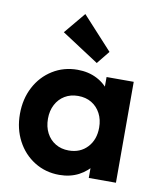

<svg xmlns="http://www.w3.org/2000/svg" viewBox="-85 -826 759 905"><g transform="rotate(10 294.0 -374.0)"><path d="M260 10Q194 10 141 -23Q88 -56 58 -113Q28 -170 28 -241Q28 -313 58 -370Q88 -427 141 -460Q194 -493 260 -493Q312 -493 353 -472Q394 -451 418.5 -413.5Q443 -376 445 -329V-155Q443 -107 418.5 -70Q394 -33 353 -11.5Q312 10 260 10ZM284 -111Q339 -111 373 -147.5Q407 -184 407 -242Q407 -280 391.5 -309.5Q376 -339 348.5 -355.5Q321 -372 284 -372Q248 -372 220.5 -355.5Q193 -339 177.5 -309.5Q162 -280 162 -242Q162 -203 177.5 -173.5Q193 -144 220.5 -127.5Q248 -111 284 -111ZM400 0V-130L421 -248L400 -364V-483H530V0ZM343 -540 165 -656 250 -758 393 -602Z"/></g></svg>

Font: Outfit Thin SemiBold
Style: Regular
Weight: 600
Version: Version 1.100;gftools[0.9.27]